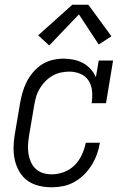

<svg xmlns="http://www.w3.org/2000/svg" viewBox="-20 -787 540 815"><path d="M200 8Q171 8 144.5 1.5Q118 -5 97 -20Q76 -35 62.5 -58Q49 -81 43 -107Q37 -133 37.5 -161.5Q38 -190 43 -218L65 -348Q69 -371 75.5 -394Q82 -417 93 -439Q104 -461 120.5 -480.5Q137 -500 158 -513.5Q179 -527 203 -532.5Q227 -538 250 -538Q272 -538 293.5 -533.5Q315 -529 333 -519Q351 -509 365 -493.5Q379 -478 387 -459L399 -530H460L430 -349H369Q373 -374 371 -399Q369 -424 356.5 -444Q344 -464 321.5 -473.5Q299 -483 274 -483Q256 -483 237.5 -479Q219 -475 202 -465Q185 -455 171.5 -441Q158 -427 148 -410Q138 -393 133 -375Q128 -357 125 -339L103 -209Q100 -190 99 -171Q98 -152 101 -133.5Q104 -115 111.5 -98.5Q119 -82 132 -70Q145 -58 162.5 -52.5Q180 -47 200 -47Q225 -47 251 -56.5Q277 -66 296.5 -85.5Q316 -105 327.5 -130Q339 -155 344 -181H404Q400 -156 391.5 -132.5Q383 -109 369.5 -87Q356 -65 337 -46Q318 -27 295.5 -14.5Q273 -2 248.5 3Q224 8 200 8ZM189 -594 142 -637 287 -767H355L453 -633L399 -598L315 -726Z"/></svg>

Font: Iosevka Curly Slab LtObl
Style: Regular
Weight: 300
Italic angle: -9°
Monospace: yes
Designer: Belleve Invis
Foundry: Belleve Invis
Version: Version 11.0.0; ttfautohint (v1.8.3)